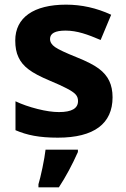

<svg xmlns="http://www.w3.org/2000/svg" viewBox="-20 -576 537 817"><path d="M459 -162.1C459 -189 454.1 -212.4 444.8 -231.9C435.5 -251.5 420.9 -268.6 400.9 -283.7C380.9 -298.8 349.6 -314.9 307.1 -332C259.3 -351.1 228.5 -365.7 214.4 -375.5C200.2 -385.3 192.9 -397 192.9 -410.2C192.9 -434.1 214.8 -445.8 258.8 -445.8C308.1 -445.8 353.5 -429.2 408.2 -405.8L453.1 -513.2C391.1 -542 327.1 -556.2 261.2 -556.2C123 -556.2 44.9 -501 44.9 -403.8C44.9 -375.5 49.3 -351.6 58.6 -332.5C67.4 -313 81.5 -295.9 101.6 -280.8C121.1 -265.6 151.9 -249.5 193.8 -231.9C223.1 -219.7 246.6 -209 264.2 -199.7C299.3 -181.2 312 -169.4 312 -146C312 -114.7 285.2 -99.1 231 -99.1C204.6 -99.1 174.3 -103.5 139.6 -112.3C105 -121.1 73.7 -131.8 45.9 -145V-22C94.7 -1 146.5 9.8 226.1 9.8C380.9 9.8 459 -50.3 459 -162.1ZM143.6 221.2H230.5C260.3 175.8 287.1 125.5 311.5 70.8V61H173.8C171.4 82 167 107.4 160.6 138.2C154.3 168.9 148.4 191.9 143.6 208Z"/></svg>

Font: Noto Reveo Sans
Style: Bold
Weight: 700
Designer: Monotype Design team
Foundry: Monotype Imaging Inc.
Version: Version 1.04